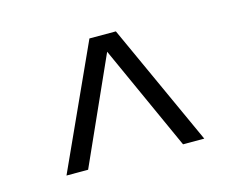

<svg xmlns="http://www.w3.org/2000/svg" viewBox="-56 -828 574 463"><g transform="rotate(-15 231.0 -596.5)"><path d="M350 -444 231 -707 113 -444H59L198 -749H264L403 -444Z"/></g></svg>

Font: Azeri Sans Light
Style: Regular
Weight: 300
Designer: Hector Gatti & Omnibus-Type (original fonts) / Cristiano Sobral (main changes and remastering)
Version: Version 1.000; ttfautohint (v1.6)